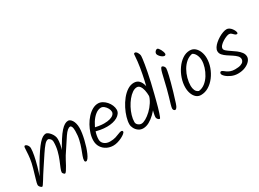

<svg xmlns="http://www.w3.org/2000/svg" viewBox="-33 -1451 2838 2103"><g transform="rotate(-30 1386.0 -399.5)"><path d="M165 -445Q165 -411 154.5 -356Q144 -301 126 -237Q108 -173 85 -110L73 -97Q125 -189 165.5 -257Q206 -325 238 -372Q270 -419 295.5 -447.5Q321 -476 343 -489Q365 -502 385 -502Q396 -502 410 -492Q424 -482 438 -465Q452 -448 461 -427Q470 -406 470 -384Q470 -356 463.5 -318.5Q457 -281 443 -240L432 -229Q476 -309 510 -362Q544 -415 571.5 -445.5Q599 -476 622 -489Q645 -502 667 -502Q678 -502 690.5 -493.5Q703 -485 713.5 -468.5Q724 -452 730.5 -427.5Q737 -403 737 -370Q737 -342 731.5 -305.5Q726 -269 716.5 -229Q707 -189 695 -151.5Q683 -114 669.5 -83.5Q656 -53 642.5 -35Q629 -17 617 -17Q609 -17 605 -22Q601 -27 601 -37Q601 -58 613 -90Q625 -122 640.5 -163.5Q656 -205 668 -256Q680 -307 680 -366Q680 -403 672.5 -419Q665 -435 654 -435Q621 -435 575.5 -368Q530 -301 455 -185Q445 -170 431 -142.5Q417 -115 401 -86Q385 -57 371.5 -37Q358 -17 350 -17Q345 -17 339 -22Q333 -27 328.5 -34Q324 -41 324 -47Q324 -63 337.5 -95.5Q351 -128 369.5 -172.5Q388 -217 401.5 -269.5Q415 -322 415 -379Q415 -405 400.5 -420Q386 -435 375 -435Q353 -435 326.5 -405Q300 -375 263.5 -319.5Q227 -264 176 -187Q155 -156 136 -125.5Q117 -95 102 -70.5Q87 -46 76.5 -31.5Q66 -17 62 -17Q57 -17 50.5 -21Q44 -25 38.5 -31.5Q33 -38 29.5 -45Q26 -52 26 -58Q26 -76 41 -124.5Q56 -173 75 -241Q93 -303 99 -351.5Q105 -400 106 -434Q107 -468 109.5 -485.5Q112 -503 123 -503Q132 -503 141.5 -495Q151 -487 158 -473.5Q165 -460 165 -445Z M1044 -502Q1073 -502 1099 -487Q1125 -472 1145.5 -448.5Q1166 -425 1178 -396.5Q1190 -368 1190 -341Q1190 -316 1175.5 -295.5Q1161 -275 1136 -260.5Q1111 -246 1077.5 -238.5Q1044 -231 1006 -231Q964 -231 924 -238.5Q884 -246 845 -257L856 -301Q890 -290 928 -284Q966 -278 994 -278Q1040 -278 1070.5 -287Q1101 -296 1117 -312Q1133 -328 1133 -347Q1133 -369 1120.5 -391.5Q1108 -414 1089 -430Q1070 -446 1050 -446Q1014 -446 979 -418.5Q944 -391 916 -346.5Q888 -302 871 -251.5Q854 -201 854 -156Q854 -119 882.5 -96.5Q911 -74 953 -74Q995 -74 1025.5 -83.5Q1056 -93 1077.5 -102.5Q1099 -112 1113 -112Q1122 -112 1126.5 -108Q1131 -104 1131 -96Q1131 -87 1115 -73.5Q1099 -60 1073.5 -47Q1048 -34 1019 -25.5Q990 -17 964 -17Q919 -17 881.5 -36Q844 -55 821 -90.5Q798 -126 798 -173Q798 -216 812 -261.5Q826 -307 850 -350Q874 -393 905.5 -427.5Q937 -462 972.5 -482Q1008 -502 1044 -502Z M1657 -752Q1657 -768 1660 -775Q1663 -782 1674 -782Q1680 -782 1687.5 -776.5Q1695 -771 1701.5 -761Q1708 -751 1712 -739Q1716 -727 1716 -715Q1716 -705 1713 -680Q1710 -655 1703.5 -615.5Q1697 -576 1687 -524.5Q1677 -473 1663 -411.5Q1649 -350 1631 -280Q1622 -245 1612.5 -208Q1603 -171 1593.5 -137Q1584 -103 1575 -76Q1566 -49 1559.5 -33Q1553 -17 1548 -17Q1542 -17 1534 -22.5Q1526 -28 1520.5 -37.5Q1515 -47 1515 -58Q1515 -74 1524 -112.5Q1533 -151 1548 -206Q1563 -261 1580 -327Q1597 -393 1613 -465Q1629 -537 1641 -610.5Q1653 -684 1657 -752ZM1340 -17Q1308 -17 1283 -34.5Q1258 -52 1243.5 -79Q1229 -106 1229 -132Q1229 -169 1243 -217.5Q1257 -266 1282 -315.5Q1307 -365 1341 -407.5Q1375 -450 1415 -476Q1455 -502 1498 -502Q1537 -502 1561 -477.5Q1585 -453 1595.5 -411Q1606 -369 1606 -316Q1606 -305 1604.5 -293.5Q1603 -282 1599.5 -274.5Q1596 -267 1589 -267Q1581 -267 1576 -273.5Q1571 -280 1571 -291Q1571 -332 1563.5 -366.5Q1556 -401 1540.5 -422Q1525 -443 1502 -443Q1474 -443 1444 -422.5Q1414 -402 1386.5 -368Q1359 -334 1337 -292.5Q1315 -251 1302 -207.5Q1289 -164 1289 -126Q1289 -102 1308.5 -86.5Q1328 -71 1349 -71Q1372 -71 1405.5 -90Q1439 -109 1474.5 -142.5Q1510 -176 1538 -219.5Q1566 -263 1577 -311Q1581 -327 1597 -327Q1603 -327 1607.5 -324Q1612 -321 1615 -315.5Q1618 -310 1618 -303Q1618 -281 1601.5 -245Q1585 -209 1557 -170Q1529 -131 1493.5 -96Q1458 -61 1418.5 -39Q1379 -17 1340 -17Z M1853 -502Q1860 -502 1867.5 -496Q1875 -490 1880.5 -480.5Q1886 -471 1886 -462Q1886 -453 1882.5 -432Q1879 -411 1871 -377.5Q1863 -344 1851 -299Q1839 -254 1822.5 -197.5Q1806 -141 1784 -73Q1774 -42 1763.5 -29.5Q1753 -17 1745 -17Q1735 -17 1728 -25.5Q1721 -34 1721 -47Q1721 -61 1731 -95.5Q1741 -130 1754.5 -175Q1768 -220 1779 -264Q1792 -316 1802 -359.5Q1812 -403 1820 -435Q1828 -467 1836 -484.5Q1844 -502 1853 -502ZM1956 -605Q1956 -598 1950.5 -593Q1945 -588 1939 -588Q1929 -588 1916.5 -595Q1904 -602 1893.5 -612.5Q1883 -623 1876 -634.5Q1869 -646 1869 -655Q1869 -665 1874.5 -674.5Q1880 -684 1888.5 -690Q1897 -696 1905 -696Q1913 -696 1921.5 -686Q1930 -676 1938 -661.5Q1946 -647 1951 -631.5Q1956 -616 1956 -605Z M2326 -337Q2326 -280 2306 -223.5Q2286 -167 2250.5 -120Q2215 -73 2169 -45Q2123 -17 2071 -17Q2037 -17 2012.5 -38Q1988 -59 1974.5 -95Q1961 -131 1961 -175Q1961 -231 1980.5 -288.5Q2000 -346 2034 -394.5Q2068 -443 2112 -472.5Q2156 -502 2205 -502Q2243 -502 2270 -478.5Q2297 -455 2311.5 -417Q2326 -379 2326 -337ZM2210 -457Q2166 -449 2131 -419Q2096 -389 2071.5 -346Q2047 -303 2034 -254.5Q2021 -206 2021 -160Q2021 -130 2032 -104Q2043 -78 2072 -67Q2116 -72 2152 -100.5Q2188 -129 2213.5 -170.5Q2239 -212 2253 -257.5Q2267 -303 2267 -341Q2267 -379 2252 -411.5Q2237 -444 2210 -457Z M2755 -412Q2755 -398 2742 -398Q2730 -398 2719 -409Q2708 -420 2696 -431Q2684 -442 2666 -442Q2653 -442 2630.5 -433Q2608 -424 2584 -409Q2560 -394 2543.5 -376Q2527 -358 2527 -339Q2527 -324 2546 -307.5Q2565 -291 2593.5 -272.5Q2622 -254 2650.5 -232.5Q2679 -211 2698 -185.5Q2717 -160 2717 -130Q2717 -103 2694.5 -77Q2672 -51 2632 -34Q2592 -17 2540 -17Q2497 -17 2458.5 -34Q2420 -51 2396 -73.5Q2372 -96 2372 -112Q2372 -122 2377.5 -127.5Q2383 -133 2389 -133Q2399 -133 2410.5 -124Q2422 -115 2438 -103.5Q2454 -92 2477.5 -83Q2501 -74 2534 -74Q2580 -74 2605.5 -83Q2631 -92 2641.5 -106.5Q2652 -121 2652 -136Q2652 -160 2633 -179.5Q2614 -199 2586 -217Q2558 -235 2530 -253.5Q2502 -272 2483 -293.5Q2464 -315 2464 -342Q2464 -364 2478.5 -386.5Q2493 -409 2517 -429.5Q2541 -450 2568.5 -466.5Q2596 -483 2623 -492.5Q2650 -502 2670 -502Q2688 -502 2703.5 -491.5Q2719 -481 2730.5 -466Q2742 -451 2748.5 -436Q2755 -421 2755 -412Z"/></g></svg>

Font: Kalam Variable Light
Style: Regular
Weight: 300
Designer: Lipi Raval, Jonny Pinhorn
Foundry: Indian Type Foundry
Version: Version 3.000